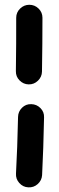

<svg xmlns="http://www.w3.org/2000/svg" viewBox="-20 -740 249 815"><path d="M104.5 -719.7Q127.4 -719.7 143.8 -703.6Q160.2 -687.5 160.2 -664.6Q160.2 -611.3 159.7 -553.7Q159.2 -496.1 158.2 -436Q157.7 -413.6 141.1 -397.5Q124.5 -381.3 101.6 -381.8Q79.1 -382.3 63 -398.7Q46.9 -415 47.4 -438Q48.3 -497.6 48.6 -554.7Q48.8 -611.8 48.8 -664.6Q48.8 -687.5 65.4 -703.6Q82 -719.7 104.5 -719.7ZM112.8 -297.9Q135.7 -297.4 151.9 -281Q168 -264.6 167 -241.7Q165.5 -175.8 163.6 -113.3Q161.6 -50.8 158.7 3.4Q157.2 25.9 140.1 41.3Q123 56.6 100.1 55.2Q77.6 54.2 62 36.9Q46.4 19.5 47.9 -3.4Q50.8 -56.2 53 -117.2Q55.2 -178.2 56.6 -243.7Q57.1 -266.6 73.5 -282.7Q89.8 -298.8 112.8 -297.9Z"/></svg>

Font: Mikhak-FD SemiBold
Style: Regular
Weight: 600
Designer: Amin Abedi
Version: Version 3.2